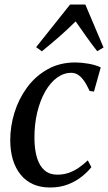

<svg xmlns="http://www.w3.org/2000/svg" viewBox="-20 -823 480 853"><path d="M202.5 10Q118.5 10 72.2 -46.5Q26 -103 25.5 -200Q25.5 -261.5 44.2 -322.5Q63 -383.5 100 -434Q137 -484.5 191 -515Q245 -545.5 314.5 -545.5Q341.5 -545.5 373.2 -540Q405 -534.5 427.5 -523.5L397.5 -416L378 -419Q366 -446 353.2 -464Q340.5 -482 326.8 -490.8Q313 -499.5 296.5 -499.5Q263 -499.5 233.2 -477.8Q203.5 -456 181 -416.8Q158.5 -377.5 145.5 -324Q132.5 -270.5 133 -206.5Q133.5 -156.5 144.8 -120.8Q156 -85 178.2 -66Q200.5 -47 234 -47Q262 -47 285.5 -55.2Q309 -63.5 329.8 -77.8Q350.5 -92 370 -110.5L386 -80.5Q371 -61 345 -39.8Q319 -18.5 283.2 -4.2Q247.5 10 202.5 10ZM166 -595 140.5 -613.5 291.5 -803H359L440 -612L412 -595.5Q387.5 -626.5 364.5 -659Q341.5 -691.5 316 -728Q282.5 -694.5 245.5 -662Q208.5 -629.5 166 -595Z"/></svg>

Font: Merriweather 72pt
Style: Italic
Weight: 400
Italic angle: -7.8°
Version: Version 2.101